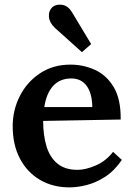

<svg xmlns="http://www.w3.org/2000/svg" viewBox="-20 -796 579 832"><path d="M281 16Q209 16 153.5 -16.5Q98 -49 66.5 -108.5Q35 -168 35 -249Q35 -319 66 -380Q97 -441 153.5 -478.5Q210 -516 285 -516Q341 -516 391 -493.5Q441 -471 472.5 -419Q504 -367 503 -278L167 -272Q167 -210 181.5 -162Q196 -114 229 -87Q262 -60 316 -60Q351 -60 395 -79Q439 -98 470 -138L508 -103Q475 -55 435 -29.5Q395 -4 355 6Q315 16 281 16ZM172 -332H380Q379 -392 355.5 -424Q332 -456 289 -456Q240 -456 210.5 -424Q181 -392 172 -332ZM335 -570 217 -676Q194 -698 192 -723.5Q190 -749 208 -766Q225 -779 250 -775Q275 -771 292 -743L375 -605Z"/></svg>

Font: Lora SemiBold
Style: Regular
Weight: 600
Designer: Olga Karpushina, Alexei Vanyashin (Cyrillic)
Foundry: Cyreal
Version: Version 3.011; ttfautohint (v1.8.4.7-5d5b)